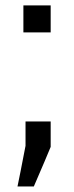

<svg xmlns="http://www.w3.org/2000/svg" viewBox="-20 -548 269 701"><path d="M165 -429.7Q139.6 -429.7 65.4 -429.7Q65.4 -435.5 65.4 -454.1Q65.4 -462.9 65.4 -481.4Q65.4 -500 65.4 -528.3Q90.8 -528.3 165 -528.3Q165 -503.9 165 -429.7ZM165 -11.7Q150.4 24.4 103.5 132.8Q88.9 132.8 43.9 132.8Q51.8 95.7 73.2 -15.6Q73.2 -37.1 73.2 -104.5Q96.7 -104.5 165 -104.5Q165 -81.1 165 -11.7Z"/></svg>

Font: Noto Sans Hebrew DECATHLON 
Style: Regular
Weight: 400
Designer: Monotype Design team
Version: Version 1.03 uh